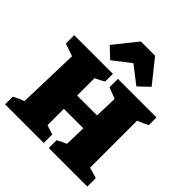

<svg xmlns="http://www.w3.org/2000/svg" viewBox="-246 -1122 1296 1296"><g transform="rotate(45 402.5 -474.0)"><path d="M8 0V-73Q45 -94 85 -107L98 -549L8 -580V-660H377V-587Q362 -577 344.5 -568.5Q327 -560 310 -552V-386H500L505 -549L425 -580V-660H793V-587Q757 -567 716 -552V-103L793 -81V0H425V-74Q442 -84 458 -92Q474 -100 492 -107L496 -259H310V-103L377 -81V0ZM492 -948 624 -783 549 -712 424 -809 299 -712 224 -783 356 -948Z"/></g></svg>

Font: Piazzolla Black
Style: Regular
Weight: 900
Designer: Juan Pablo del Peral
Foundry: Huerta Tipografica
Version: Version 1.330